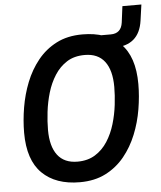

<svg xmlns="http://www.w3.org/2000/svg" viewBox="-57 -866 776 927"><g transform="rotate(-5 331.5 -402.5)"><path d="M293 12Q176 12 110.5 -52.5Q45 -117 45 -249Q45 -308 55.5 -371Q66 -434 89 -492Q112 -550 149.5 -596.5Q187 -643 240.5 -670.5Q294 -698 366 -698Q483 -698 549 -633.5Q615 -569 615 -436Q615 -377 604.5 -314Q594 -251 570.5 -193Q547 -135 509.5 -89Q472 -43 418.5 -15.5Q365 12 293 12ZM290 -88Q340 -88 376 -110.5Q412 -133 436 -170.5Q460 -208 473.5 -253.5Q487 -299 492.5 -345.5Q498 -392 498 -432Q498 -513 465.5 -555.5Q433 -598 369 -598Q318 -598 282.5 -575.5Q247 -553 223 -515.5Q199 -478 185.5 -432.5Q172 -387 166.5 -340Q161 -293 161 -253Q161 -173 193.5 -130.5Q226 -88 290 -88ZM436 -621 445 -686H503Q554 -686 561 -739L571 -817H663L652 -739Q635 -621 514 -621Z"/></g></svg>

Font: Archivo Narrow SemiBold
Style: Italic
Weight: 600
Italic angle: -8°
Designer: Hector Gatti
Foundry: Omnibus-Type
Version: Version 3.002